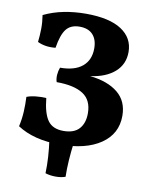

<svg xmlns="http://www.w3.org/2000/svg" viewBox="-93 -753 782 999"><g transform="rotate(10 297.5 -254.0)"><path d="M261 9Q125 9 38 -48Q47 -88 49 -127.5Q51 -167 49 -205Q69 -213 97.5 -216Q126 -219 152 -217Q160 -137 186 -100.5Q212 -64 269 -64Q325 -64 352 -94Q379 -124 379 -176Q379 -246 331 -277Q283 -308 191 -308Q185 -325 186.5 -346Q188 -367 195 -385Q272 -385 312.5 -419Q353 -453 353 -514Q353 -561 329 -587Q305 -613 259 -613Q212 -613 188.5 -583Q165 -553 154 -483Q101 -477 59 -497Q63 -532 63.5 -567Q64 -602 58 -639Q108 -663 163.5 -674Q219 -685 280 -685Q404 -685 468 -643Q532 -601 532 -527Q532 -462 485.5 -421Q439 -380 357 -369Q451 -359 504.5 -315.5Q558 -272 558 -194Q558 -99 479 -45Q400 9 261 9ZM216 169Q219 86 205 -10H333Q327 37 324 82Q321 127 322 169Q300 177 270.5 177Q241 177 216 169Z"/></g></svg>

Font: Vollkorn ExtraBold
Style: Regular
Weight: 800
Designer: Friedrich Althausen
Foundry: Friedrich Althausen
Version: Version 5.000; ttfautohint (v1.8.3)